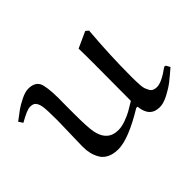

<svg xmlns="http://www.w3.org/2000/svg" viewBox="-166 -660 860 860"><g transform="rotate(-45 264.0 -230.0)"><path d="M581.1 -105 591.8 -85.9Q561 -59.1 539.3 -42Q517.6 -24.9 486.1 -8.5Q454.6 7.8 431.2 7.8Q368.7 7.8 361.8 -64L354 -64.9Q231.4 9.8 166 9.8Q135.3 9.8 113.5 -1Q91.8 -11.7 81.1 -30.3Q70.3 -48.8 65.7 -68.6Q61 -88.4 61 -111.8Q61 -128.9 63 -195.1Q64.9 -261.2 64.9 -274.9Q64.9 -340.8 61.5 -362.8Q58.1 -384.8 47.9 -396Q40.5 -404.8 20 -404.8Q1 -404.8 -50.8 -375L-64 -395Q-34.2 -418 -18.8 -429Q-3.4 -439.9 24.4 -453.9Q52.2 -467.8 71.8 -467.8Q111.8 -467.8 125.5 -442.4Q137.7 -418.9 138.7 -342.8Q138.7 -327.6 138.2 -292Q138.2 -261.2 138.2 -244.1Q138.2 -156.7 144.5 -125Q157.2 -63.5 204.6 -53.2Q215.8 -50.8 228 -50.8Q249 -50.8 274.9 -60.3Q300.8 -69.8 315.9 -78.4Q331.1 -86.9 358.9 -104Q358.9 -135.7 359.4 -214.4Q359.9 -293 359.9 -329.1Q359.9 -414.1 358.9 -435.1L436 -470.2L449.2 -459Q437 -314 437 -181.2Q437 -161.1 437.3 -150.9Q437.5 -140.6 438.7 -124.3Q439.9 -107.9 443.1 -99.6Q446.3 -91.3 451.4 -82Q456.5 -72.8 465.3 -68.8Q474.1 -64.9 485.8 -64.9Q516.1 -64.9 573.2 -106.9Z"/></g></svg>

Font: Aref Ruqaa
Style: Regular
Weight: 400
Designer: Abdoulla Aref
Version: Version 0.7